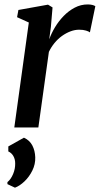

<svg xmlns="http://www.w3.org/2000/svg" viewBox="-20 -575 450 866"><path d="M44.5 0 110 -473.5 57 -497.5 63 -530 196.5 -554 217 -541.5 209.5 -453.5 202 -397.5Q211.5 -424.5 228 -452Q244.5 -479.5 267 -502.8Q289.5 -526 317 -540.5Q344.5 -555 375.5 -555Q387 -555 396.2 -552.8Q405.5 -550.5 410 -547L385.5 -429Q381 -433 368.2 -437Q355.5 -441 337 -441Q317.5 -441 297.8 -433.5Q278 -426 259.5 -412.8Q241 -399.5 226 -381.2Q211 -363 200.5 -341L153 0ZM47.5 271.5 13.5 255.5V246.5Q29 234 39 210.2Q49 186.5 48.5 162Q48.5 143 40.2 128.8Q32 114.5 17.5 108V85.5L88 46Q113.5 57.5 125.8 81Q138 104.5 139 134.5Q140 165.5 126 194Q112 222.5 90.5 243Q69 263.5 47.5 271.5Z"/></svg>

Font: Merriweather 48pt Medium
Style: Italic
Weight: 500
Italic angle: -7.8°
Version: Version 2.101